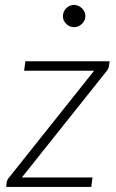

<svg xmlns="http://www.w3.org/2000/svg" viewBox="-20 -740 459 760"><path d="M411 -477.5Q409.5 -467.5 402 -458.5L66.5 -37.5H346L341.5 0H4.5L6.5 -19Q7 -23 9.5 -28Q12 -33 16 -37.5L352.5 -460H75.5L80.5 -497.5H414ZM318 -676Q318 -667 314.2 -659.2Q310.5 -651.5 304.2 -645.5Q298 -639.5 290 -636Q282 -632.5 273 -632.5Q264 -632.5 256 -636Q248 -639.5 242 -645.5Q236 -651.5 232.5 -659.2Q229 -667 229 -676Q229 -685 232.5 -693.2Q236 -701.5 242 -707.5Q248 -713.5 256 -717Q264 -720.5 273 -720.5Q282 -720.5 290 -717Q298 -713.5 304.2 -707.5Q310.5 -701.5 314.2 -693.2Q318 -685 318 -676Z"/></svg>

Font: Lato TR Light
Style: Italic
Weight: 300
Italic angle: -12°
Designer: Lukasz Dziedzic
Foundry: Lukasz Dziedzic
Version: Version 1.104 2013